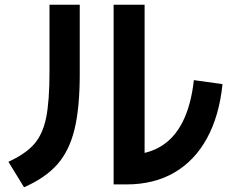

<svg xmlns="http://www.w3.org/2000/svg" viewBox="-20 -762 978 813"><path d="M461.1 -742H592.3V-38.6L515.5 -106Q599.3 -106 658.7 -140.9Q718.1 -175.7 753.6 -246.3Q789.1 -316.8 800.9 -422.7L922.2 -405.8Q908.4 -271 856 -175.8Q803.6 -80.6 717.4 -30.8Q631.2 18.9 515.5 18.9H461.1ZM189.6 -459.5V-742H317.7V-450.2Q317.7 -305.6 295.5 -214.3Q273.3 -123.1 222.5 -65.7Q171.7 -8.3 81.7 30.9L15.7 -76.9Q88.9 -110.7 125.1 -152.4Q161.2 -194.1 175.4 -263.7Q189.6 -333.4 189.6 -459.5Z"/></svg>

Font: WEMIX Pretendard Variable
Style: Regular
Weight: 400
Designer: Base glyphs from Inter by Rasmus Andersson; Hangeul glyphs from Noto Sans CJK(Source Han Sans) by Jang Soo-young and Kan
Foundry: Kil Hyung-jin
Version: Version 1.000;Glyphs 3.2 (3208)